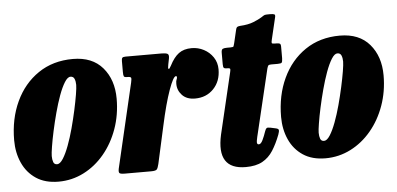

<svg xmlns="http://www.w3.org/2000/svg" viewBox="-48 -745 1770 857"><g transform="rotate(-5 837.5 -317.0)"><path d="M1 -191Q1 -287 36.8 -363.8Q72.5 -440.5 138.2 -485.2Q204 -530 293.5 -530Q380 -530 426.5 -475.8Q473 -421.5 473 -336.5Q473 -264.5 450.5 -201.5Q428 -138.5 388.2 -91Q348.5 -43.5 295.8 -16.8Q243 10 183 10Q123 10 82.5 -17Q42 -44 21.5 -89.8Q1 -135.5 1 -191ZM162 -106.5Q162 -90.5 166.2 -79.2Q170.5 -68 183 -68Q196 -68 209.8 -89.5Q223.5 -111 236.5 -145.8Q249.5 -180.5 260.5 -221.2Q271.5 -262 280 -301Q288.5 -340 293.5 -370.2Q298.5 -400.5 298.5 -413.5Q298.5 -429 293.8 -440.5Q289 -452 276 -452Q263 -452 249.5 -430.2Q236 -408.5 223.2 -373.5Q210.5 -338.5 199.5 -297.5Q188.5 -256.5 180 -217.2Q171.5 -178 166.8 -148.2Q162 -118.5 162 -106.5Z M528.5 -520H690.5Q709 -520 716.8 -515.8Q724.5 -511.5 721 -494L716 -469Q712 -450.5 715.5 -448.5Q719 -446.5 727 -462Q745.5 -498.5 768 -515.2Q790.5 -532 826 -532Q854.5 -532 880 -518.8Q905.5 -505.5 921.5 -481.8Q937.5 -458 937.5 -427.5Q937.5 -374 905 -340.2Q872.5 -306.5 822 -306.5Q784.5 -306.5 764 -328.5Q743.5 -350.5 744 -380Q744 -392.5 746.8 -397.8Q749.5 -403 749.5 -408.5Q749.5 -413.5 745 -413.5Q733.5 -413.5 712.5 -355Q691.5 -296.5 670 -197.5L633 -30Q629 -13 624.2 -6.5Q619.5 0 598 0H480.5Q461 0 456.5 -4.5Q452 -9 455 -24L543.5 -402Q547.5 -419 545.5 -423.8Q543.5 -428.5 530 -428.5H527.5Q516 -428.5 513.5 -433Q511 -437.5 511 -453V-501.5Q511 -512 514.2 -516Q517.5 -520 528.5 -520Z M984 -520H998.5Q1011.5 -520 1013 -523.5Q1014.5 -527 1017 -537L1031 -596.5Q1033 -605.5 1036.5 -608.2Q1040 -611 1050 -612Q1087 -614 1111 -623.8Q1135 -633.5 1147.5 -641.5Q1160 -650 1164 -651.2Q1168 -652.5 1186.5 -652.5Q1201.5 -652.5 1206.8 -650Q1212 -647.5 1209 -636L1186 -539Q1183 -527 1184.2 -523.5Q1185.5 -520 1198 -520H1205Q1215.5 -520 1220 -517.5Q1224.5 -515 1224.5 -503V-452Q1224 -436.5 1220.8 -432.5Q1217.5 -428.5 1202.5 -428.5H1173Q1163 -428.5 1160.2 -424.8Q1157.5 -421 1155 -412L1087.5 -129Q1083 -112 1080 -95Q1077 -78 1087.5 -78Q1097 -78 1105.2 -95.2Q1113.5 -112.5 1120.5 -133.5Q1124 -143.5 1128 -147Q1132 -150.5 1146 -147.5L1169 -142.5Q1181 -140 1182 -134Q1183 -128 1178 -114Q1162.5 -73.5 1143.5 -43.8Q1124.5 -14 1095.5 2Q1066.5 18 1021 18Q889 18 923 -135.5L987.5 -408Q990 -418 989.8 -423.2Q989.5 -428.5 978 -428.5H974.5Q965 -428.5 961.5 -431.8Q958 -435 958 -448.5V-499.5Q958 -514 964.5 -517Q971 -520 984 -520Z M1197 -191Q1197 -287 1232.8 -363.8Q1268.5 -440.5 1334.2 -485.2Q1400 -530 1489.5 -530Q1576 -530 1622.5 -475.8Q1669 -421.5 1669 -336.5Q1669 -264.5 1646.5 -201.5Q1624 -138.5 1584.2 -91Q1544.5 -43.5 1491.8 -16.8Q1439 10 1379 10Q1319 10 1278.5 -17Q1238 -44 1217.5 -89.8Q1197 -135.5 1197 -191ZM1358 -106.5Q1358 -90.5 1362.2 -79.2Q1366.5 -68 1379 -68Q1392 -68 1405.8 -89.5Q1419.5 -111 1432.5 -145.8Q1445.5 -180.5 1456.5 -221.2Q1467.5 -262 1476 -301Q1484.5 -340 1489.5 -370.2Q1494.5 -400.5 1494.5 -413.5Q1494.5 -429 1489.8 -440.5Q1485 -452 1472 -452Q1459 -452 1445.5 -430.2Q1432 -408.5 1419.2 -373.5Q1406.5 -338.5 1395.5 -297.5Q1384.5 -256.5 1376 -217.2Q1367.5 -178 1362.8 -148.2Q1358 -118.5 1358 -106.5Z"/></g></svg>

Font: Besley* Condensed Heavy
Style: Italic
Weight: 800
Width: 3
Italic angle: -13°
Designer: Owen Earl
Foundry: indestructible type*
Version: Version 3.000; ttfautohint (v1.8.3)